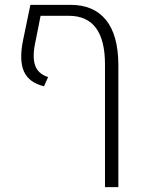

<svg xmlns="http://www.w3.org/2000/svg" viewBox="-20 -570 582 790"><path d="M271 -550Q365 -550 415.5 -488.5Q466 -427 467 -305V200H412V-305Q412 -505 263 -505H147L127 -404Q112 -339 124 -302.5Q136 -266 178 -253L161 -215Q99 -230 78.5 -276Q58 -322 75 -405L105 -550Z"/></svg>

Font: Assistant Light
Style: Regular
Weight: 300
Designer: Hebrew By Ben Nathan, Latin by Paul Hunt
Version: Version 2.001;PS 002.001;hotconv 1.0.88;makeotf.lib2.5.64775